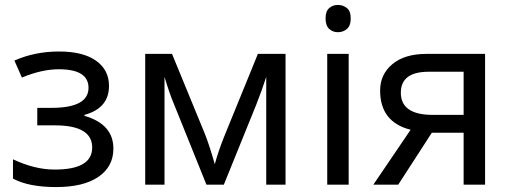

<svg xmlns="http://www.w3.org/2000/svg" viewBox="-20 -757 2093 787"><path d="M205.1 -243.2H132.8V-314.9H190.9Q342.8 -314.9 342.8 -397Q342.8 -473.1 221.2 -473.1Q150.9 -473.1 69.8 -439L39.1 -508.8Q123 -545.9 221.7 -545.9Q320.3 -545.9 373.5 -508.3Q426.8 -470.7 426.8 -404.8Q426.8 -313.5 326.2 -286.1V-282.2Q444.8 -248 444.8 -147.9Q444.8 -74.2 383.5 -32.2Q322.3 9.8 210 9.8Q97.7 9.8 33.2 -24.9V-104Q122.6 -62 203.1 -62Q357.9 -61.5 357.9 -152.3Q357.9 -243.2 205.1 -243.2Z M1150.4 -536.1V0H1071.3V-441.9Q1054.2 -388.7 1031.2 -330.1L897.5 0H826.2L692.4 -332Q674.3 -375 654.3 -441.9V0H575.2V-536.1H685.1L820.3 -207Q838.4 -161.1 860.4 -84Q875 -137.2 897.5 -193.8L1037.1 -536.1Z M1329.1 -723.6Q1343.8 -736.8 1365.2 -736.8Q1386.7 -736.8 1402.3 -723.6Q1418 -710.9 1417.5 -681.6Q1418 -652.3 1402.3 -638.7Q1386.7 -625 1365.2 -625Q1343.8 -625 1329.1 -638.7Q1314.5 -652.3 1314.5 -681.6Q1314.5 -710.9 1329.1 -723.6ZM1409.2 0H1321.3V-536.1H1409.2Z M1737.3 -462.9Q1623 -462.9 1623 -377Q1623 -286.1 1753.9 -286.1H1880.4V-462.9ZM1538.1 -385.7Q1538.1 -452.1 1588.4 -494.1Q1638.7 -536.1 1728 -536.1H1968.3V0H1880.4V-212.9H1750L1612.3 0H1510.3L1663.1 -225.1Q1538.1 -256.8 1538.1 -385.7Z"/></svg>

Font: NotoSans
Style: Regular
Weight: 400
Designer: Monotype Design team
Foundry: Monotype Imaging Inc.
Version: Version 1.04